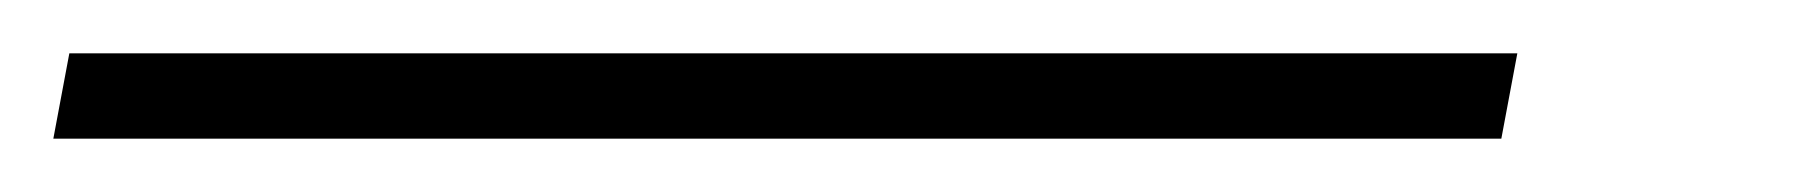

<svg xmlns="http://www.w3.org/2000/svg" viewBox="-112 152 676 72"><path d="M451 204H-92L-86 172H457Z"/></svg>

Font: Argentum Sans ExtraLight
Style: Italic
Weight: 200
Italic angle: -11°
Designer: Julieta Ulanovsky (font), Cristiano Sobral (main changes and remaster)
Foundry: Julieta Ulanovsky (font), Cristiano Sobral (main changes and remaster)
Version: Version 2.007;June 15, 2022;FontCreator 14.0.0.2814 64-bit; 